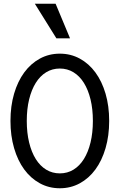

<svg xmlns="http://www.w3.org/2000/svg" viewBox="-20 -997 640 1027"><path d="M300 10Q358.2 10 406.8 -16.5Q455.4 -43 490.3 -90.5Q525.2 -138 544.6 -204.5Q564 -271 564 -350Q564 -430 544.6 -496Q525.2 -562 490.3 -609.5Q455.4 -657 406.8 -683.5Q358.2 -710 300 -710Q241.8 -710 193.2 -683.5Q144.6 -657 109.7 -609.5Q74.8 -562 55.4 -496Q36 -430 36 -350Q36 -271 55.4 -204.5Q74.8 -138 109.7 -90.5Q144.6 -43 193.2 -16.5Q241.8 10 300 10ZM300.1 -69.6Q259.8 -69.6 227.1 -89.5Q194.4 -109.4 171.4 -146.2Q148.4 -183 135.8 -234.8Q123.2 -286.6 123.2 -350.2Q123.2 -413.8 135.8 -465.4Q148.4 -517 171.4 -553.8Q194.4 -590.6 227 -610.5Q259.7 -630.4 299.9 -630.4Q340.2 -630.4 372.9 -610.5Q405.6 -590.6 428.6 -553.8Q451.6 -517 464.2 -465.4Q476.8 -413.8 476.8 -350.2Q476.8 -286.6 464.2 -234.8Q451.6 -183 428.6 -146.2Q405.6 -109.4 373 -89.5Q340.3 -69.6 300.1 -69.6ZM281.6 -792 166.4 -977H277.4L354.6 -792Z"/></svg>

Font: CommitMonoV142 ExtLt
Style: Regular
Weight: 200
Monospace: yes
Designer: Eigil Nikolajsen
Foundry: Eigil Nikolajsen
Version: Version 1.142